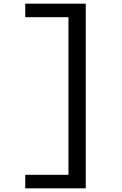

<svg xmlns="http://www.w3.org/2000/svg" viewBox="-20 -821 660 1041"><path d="M116.8 200V126.7H373.8L351.3 145.7V-746.7L373.8 -727.7H116.8V-801H445V200Z"/></svg>

Font: Monaspace Neon Var ExtraLight
Style: Regular
Weight: 200
Designer: Riley Cran and the Lettermatic Team
Version: Version 1.200 (Monaspace Neon Var)